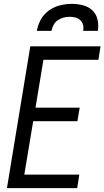

<svg xmlns="http://www.w3.org/2000/svg" viewBox="-20 -975 541 995"><path d="M16 0 137 -735H501L490 -665H205L164 -417H393L381 -347H152L106 -70H391L380 0ZM171 -815Q176 -845 191.5 -873.5Q207 -902 234 -921Q261 -940 291.5 -947.5Q322 -955 352 -955Q382 -955 410.5 -947.5Q439 -940 459 -921Q479 -902 485.5 -873.5Q492 -845 487 -815H411Q414 -831 410.5 -845.5Q407 -860 396.5 -870Q386 -880 371.5 -884Q357 -888 341 -888Q325 -888 309.5 -884Q294 -880 279.5 -870Q265 -860 257.5 -845.5Q250 -831 247 -815Z"/></svg>

Font: Iosevka Term Oblique
Style: Regular
Weight: 400
Italic angle: -9°
Monospace: yes
Designer: Belleve Invis
Foundry: Belleve Invis
Version: Version 31.4.0